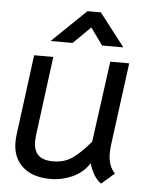

<svg xmlns="http://www.w3.org/2000/svg" viewBox="-52 -746 660 799"><g transform="rotate(5 278.5 -346.0)"><path d="M30 -133Q30 -143 32 -163L76 -499H156L113 -169Q111 -151 111 -143Q111 -105 130.5 -85.5Q150 -66 194 -66Q239 -66 273 -89.5Q307 -113 348 -162L394 -500H473L427 -152Q425 -130 425 -120Q425 -67 454 -38L400 9Q382 -3 368.5 -26.5Q355 -50 350 -72Q323 -31 279 -11.5Q235 8 189 8Q114 8 72 -29.5Q30 -67 30 -133ZM281 -701H337L443 -564H354L303 -635L231 -564H139Z"/></g></svg>

Font: Bellota Text
Style: Bold Italic
Weight: 700
Italic angle: -7.5°
Designer: Kemie Guaida
Foundry: Kemie Guaida
Version: Version 4.001